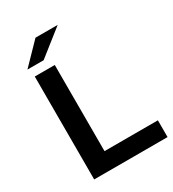

<svg xmlns="http://www.w3.org/2000/svg" viewBox="-211 -1013 1022 1131"><g transform="rotate(-30 300.0 -448.0)"><path d="M92 0V-700H228V-114H591V0ZM75 -757 210 -896H361L185 -757Z"/></g></svg>

Font: Belfius21
Style: Bold
Weight: 700
Designer: Montserrat's base design by Julieta Ulanovsky, modified by Coast SPRL for Belfius Bank NV.
Foundry: Montserrat's base design by Julieta Ulanovsky, modified by Coast SPRL for Belfius Bank NV.
Version: Version 2.000;FEAKit 1.0